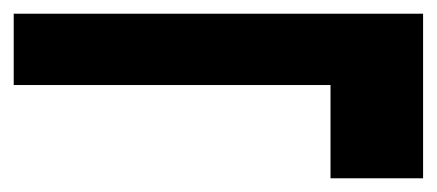

<svg xmlns="http://www.w3.org/2000/svg" viewBox="-29 -458 637 280"><path d="M453 -198V-334H-9V-438H588V-198Z"/></svg>

Font: DM Sans 9pt 36pt
Style: Bold
Weight: 700
Version: Version 4.004;gftools[0.9.30]